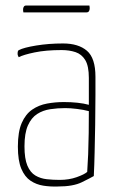

<svg xmlns="http://www.w3.org/2000/svg" viewBox="-20 -668 423 698"><path d="M190 10Q163 11 137.5 7Q112 3 91 -11Q70 -25 57.5 -54.5Q45 -84 45 -135Q45 -189 59 -221Q73 -253 97 -269.5Q121 -286 151 -291.5Q181 -297 212 -297Q238 -297 261.5 -294.5Q285 -292 303 -287Q303 -287 303 -305.5Q303 -324 303 -347.5Q303 -371 303 -385Q303 -428 290 -449.5Q277 -471 254.5 -478.5Q232 -486 204 -486Q147 -486 106 -477.5Q65 -469 48 -460Q46 -464 45 -466.5Q44 -469 44 -473Q44 -478 45 -481.5Q46 -485 49 -486Q66 -495 111.5 -502.5Q157 -510 209 -510Q265 -510 296 -483.5Q327 -457 327 -389V-323Q327 -266 326 -213.5Q325 -161 324 -114.5Q323 -68 321 -28Q309 -21 277.5 -5.5Q246 10 190 10ZM197 -14Q231 -14 259 -24Q287 -34 297 -43Q299 -70 300.5 -107Q302 -144 302.5 -185Q303 -226 303 -264Q284 -269 260 -272Q236 -275 217 -275Q189 -275 162.5 -271Q136 -267 115 -253.5Q94 -240 81.5 -212Q69 -184 69 -136Q69 -91 79.5 -66Q90 -41 108.5 -30Q127 -19 150 -16.5Q173 -14 197 -14ZM65 -623Q64 -627 64 -630Q64 -633 64 -636Q65 -642 67.5 -645Q70 -648 75 -648H305Q306 -644 306 -641Q306 -638 306 -635Q305 -629 302.5 -626Q300 -623 295 -623Z"/></svg>

Font: Yanone Kaffeesatz ExtraLight
Style: Regular
Weight: 200
Designer: Yanone (Cyrillic: Daniel Pouzeot, Huerta Tipografica, and Cyreal)
Foundry: Yanone
Version: Version 2.003